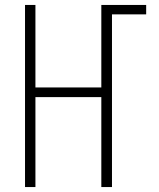

<svg xmlns="http://www.w3.org/2000/svg" viewBox="-20 -755 640 775"><path d="M81 0V-735H123V-402H389V-735H570V-697H432V0H389V-363H123V0Z"/></svg>

Font: Iosevka Curly XLtEx
Style: Regular
Weight: 200
Width: 7
Monospace: yes
Designer: Belleve Invis
Foundry: Belleve Invis
Version: Version 11.1.0; ttfautohint (v1.8.3)